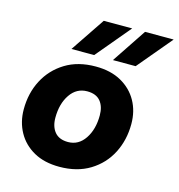

<svg xmlns="http://www.w3.org/2000/svg" viewBox="-110 -832 874 939"><g transform="rotate(15 327.0 -363.0)"><path d="M274 10Q198 10 144.5 -20Q91 -50 62.5 -101.5Q34 -153 34 -217Q34 -299 68.5 -365Q103 -431 167 -470.5Q231 -510 321 -510Q397 -510 450.5 -480Q504 -450 532.5 -399Q561 -348 561 -283Q561 -202 527 -135.5Q493 -69 428.5 -29.5Q364 10 274 10ZM284 -118Q337 -118 369 -165.5Q401 -213 401 -284Q401 -329 379 -355.5Q357 -382 312 -382Q258 -382 226 -335Q194 -288 194 -217Q194 -172 216.5 -145Q239 -118 284 -118ZM393 -562 509 -736H654L508 -562ZM183 -562 300 -736H444L298 -562Z"/></g></svg>

Font: Prodigy Sans
Style: Bold Italic
Weight: 700
Italic angle: -13°
Designer: Wei Huang
Foundry: Wei Huang
Version: Version 1.003; ttfautohint (v1.8.3)